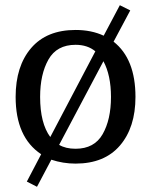

<svg xmlns="http://www.w3.org/2000/svg" viewBox="-20 -618 580 737"><path d="M122 99 83 79 138 -26Q40 -91 40 -246Q40 -364 99.5 -433.5Q159 -503 270 -503Q331 -503 378 -481L440 -598L480 -578L416 -458Q500 -392 500 -246Q500 -129 440.5 -59.5Q381 10 270 10Q222 10 177 -5ZM134 -246Q134 -145 173 -92L346 -421Q316 -446 270 -446Q198 -446 166 -389.5Q134 -333 134 -246ZM406 -246Q406 -329 377 -383L207 -62Q232 -47 270 -47Q342 -47 374 -103Q406 -159 406 -246Z"/></svg>

Font: Andada
Style: Regular
Weight: 400
Designer: Carolina Giovagnoli
Foundry: Carolina Giovagnoli
Version: Version 1.003